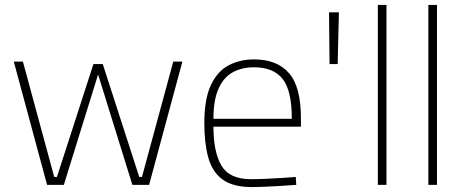

<svg xmlns="http://www.w3.org/2000/svg" viewBox="-20 -750 1878 779"><path d="M171 0 36 -500H73L200 -32H211L359 -490H397L545 -32H556L683 -500H720L585 0H517L378 -448L239 0Z M997 9Q923 8 882 -22.5Q841 -53 825 -111Q809 -169 809 -250Q809 -349 836 -405.5Q863 -462 908.5 -485.5Q954 -509 1011 -509Q1103 -509 1152 -454Q1201 -399 1201 -269V-236H846Q846 -133 878.5 -78Q911 -23 998 -23Q1024 -23 1057 -24.5Q1090 -26 1123 -28Q1156 -30 1180 -32L1182 0Q1158 2 1125 4Q1092 6 1058 7.5Q1024 9 997 9ZM846 -268H1164Q1164 -383 1126.5 -430Q1089 -477 1011 -477Q961 -477 924 -456.5Q887 -436 866.5 -390Q846 -344 846 -268Z M1317 -490 1315 -700H1355L1350 -490Z M1513 0V-730H1548V0Z M1718 0V-730H1753V0Z"/></svg>

Font: Cairo Play ExtraLight
Style: Regular
Weight: 250
Version: Version 3.119